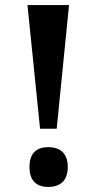

<svg xmlns="http://www.w3.org/2000/svg" viewBox="-20 -734 384 762"><path d="M139 -223H205L254 -714H89ZM172 8C213 8 249 -12 249 -71C249 -131 213 -150 172 -150C130 -150 97 -131 97 -71C97 -12 130 8 172 8Z"/></svg>

Font: Noto Serif Myanmar SemiCondensed
Style: Bold
Weight: 700
Width: 4
Designer: Ben Mitchell and the Monotype Design Team
Foundry: Monotype Imaging Inc.
Version: Version 2.106